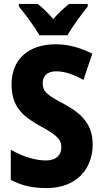

<svg xmlns="http://www.w3.org/2000/svg" viewBox="-20 -950 523 980"><path d="M181 -770H324C348 -812 398 -880 428 -917V-930H333C307 -910 282 -887 252 -853C223 -885 198 -911 172 -930H76V-917C107 -881 159 -810 181 -770ZM453 -212C453 -312 402 -367 309 -418C219 -465 198 -483 198 -527C198 -561 220 -586 267 -586C308 -586 355 -571 406 -542L451 -676C394 -705 332 -724 264 -724C124 -724 39 -646 39 -520C39 -404 96 -356 188 -305C273 -259 293 -238 293 -197C293 -159 267 -131 214 -131C161 -131 94 -151 35 -186V-32C94 -1 148 10 219 10C367 10 453 -85 453 -212Z"/></svg>

Font: Noto Sans Khmer UI Condensed ExtraBold
Style: Regular
Weight: 800
Width: 3
Designer: Danh Hong and the Monotype Design Team
Foundry: Monotype Imaging Inc.
Version: Version 2.002